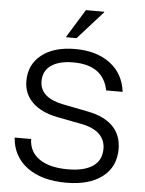

<svg xmlns="http://www.w3.org/2000/svg" viewBox="-60 -939 752 996"><g transform="rotate(5 316.5 -440.5)"><path d="M322.5 10Q195 10 119.2 -45.8Q43.3 -101.7 35.8 -200H121.7Q123.3 -133.3 176.2 -96.7Q229.2 -60 325 -60Q409.2 -60 454.6 -90.8Q500 -121.7 500 -181.7Q500 -228.3 467.9 -258.8Q435.8 -289.2 373.3 -300.8L247.5 -325Q162.5 -341.7 116.7 -386.7Q70.8 -431.7 70.8 -498.3Q70.8 -584.2 135 -634.6Q199.2 -685 309.2 -685Q420.8 -685 491.3 -632.1Q561.7 -579.2 573.3 -485H487.5Q461.7 -615 305 -615Q231.7 -615 190.4 -586.2Q149.2 -557.5 149.2 -504.2Q149.2 -417.5 272.5 -393.3L403.3 -367.5Q489.2 -350.8 533.8 -305Q578.3 -259.2 578.3 -187.5Q578.3 -94.2 510 -42.1Q441.7 10 322.5 10ZM256.7 -741.7V-745L346.7 -890.8H441.7V-887.5L310.8 -741.7Z"/></g></svg>

Font: Funnel Display Light
Style: Regular
Weight: 300
Designer: NORD ID, Kristian Moeller
Foundry: Dicotype
Version: Version 1.000